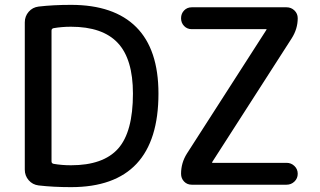

<svg xmlns="http://www.w3.org/2000/svg" viewBox="-20 -760 1317 790"><path d="M749 -128 1076 -637Q1076 -638 1076.5 -638Q1077 -638 1077 -639Q1077 -640 1075 -640H769Q750 -640 737.5 -653Q725 -666 725 -685Q725 -704 737.5 -717Q750 -730 769 -730H1159Q1178 -730 1191.5 -717Q1205 -704 1205 -685Q1205 -641 1180 -602L853 -93V-91V-90H1159Q1178 -90 1191.5 -77Q1205 -64 1205 -45Q1205 -26 1191.5 -13Q1178 0 1159 0H769Q750 0 737.5 -13Q725 -26 725 -45Q725 -90 749 -128ZM192 -634V-96Q192 -88 200 -86Q234 -80 272 -80Q405 -80 466 -148.5Q527 -217 527 -375Q527 -517 464.5 -583.5Q402 -650 272 -650Q234 -650 200 -644Q192 -642 192 -634ZM139 3Q114 0 98 -18.5Q82 -37 82 -62V-668Q82 -693 98 -711.5Q114 -730 139 -733Q199 -740 272 -740Q449 -740 540.5 -648.5Q632 -557 632 -375Q632 10 272 10Q199 10 139 3Z"/></svg>

Font: Rounded Mplus 1c Medium
Style: Regular
Weight: 500
Version: Version 1.059.20150529